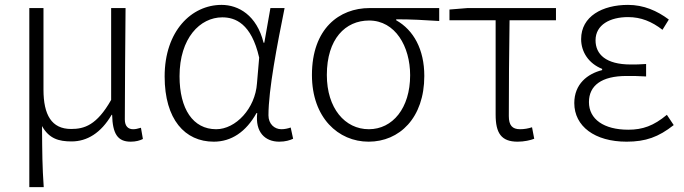

<svg xmlns="http://www.w3.org/2000/svg" viewBox="-20 -567 2800 786"><path d="M100 199H159C153 111 153 66 152 -51C181 1 221 12 273 12C336 12 393 -22 437 -97H439C441 -20 461 13 515 13C537 13 553 8 565 2L557 -44C543 -40 535 -38 525 -38C505 -38 491 -50 491 -78C491 -225 493 -379 494 -534H435V-158C376 -54 325 -39 271 -39C191 -39 158 -97 158 -200V-534H100Z M855 13C927 13 987 -27 1030 -104H1033C1024 -26 1065 13 1123 13C1149 13 1167 7 1180 1L1170 -45C1159 -41 1145 -38 1132 -38C1103 -38 1079 -60 1079 -95C1079 -200 1115 -385 1145 -534H1087L1062 -392H1059C1031 -505 956 -547 887 -547C764 -547 654 -440 654 -254C654 -78 737 13 855 13ZM865 -38C770 -38 715 -121 715 -255C715 -411 799 -496 890 -496C942 -496 1009 -472 1041 -331L1032 -226C1025 -123 945 -38 865 -38Z M1489 13C1615 13 1717 -84 1717 -256C1717 -365 1673 -444 1602 -484V-488C1663 -488 1717 -485 1778 -481V-534H1493C1369 -534 1257 -450 1257 -260C1257 -85 1365 13 1489 13ZM1490 -38C1392 -38 1318 -124 1318 -260C1318 -408 1394 -483 1491 -483C1598 -483 1659 -377 1659 -259C1659 -124 1587 -38 1490 -38Z M2099 13C2126 13 2152 7 2167 1L2158 -46C2143 -41 2126 -38 2109 -38C2077 -38 2063 -54 2063 -92C2063 -219 2064 -350 2066 -484H2256V-534H1894L1820 -528V-484H2009V-98C2009 -22 2032 13 2099 13Z M2545 13C2623 13 2676 -6 2738 -55L2710 -97C2656 -52 2611 -36 2552 -36C2452 -36 2391 -79 2391 -149C2391 -217 2443 -256 2545 -256C2571 -256 2594 -256 2625 -254V-305C2598 -303 2582 -303 2562 -303C2460 -303 2418 -345 2418 -402C2418 -466 2478 -497 2551 -497C2604 -497 2648 -479 2692 -445L2718 -487C2670 -523 2615 -547 2551 -547C2446 -547 2359 -500 2359 -407C2359 -354 2390 -307 2445 -285V-280C2385 -265 2331 -223 2331 -145C2331 -50 2415 13 2545 13Z"/></svg>

Font: Noto Sans TC Light
Style: Regular
Weight: 300
Designer: Ryoko NISHIZUKA 西塚涼子 (kana, bopomofo & ideographs); Paul D. Hunt (Latin, Greek & Cyrillic); Sandoll Communications 산돌커뮤니
Foundry: Adobe
Version: Version 2.004;hotconv 1.0.118;makeotfexe 2.5.65603